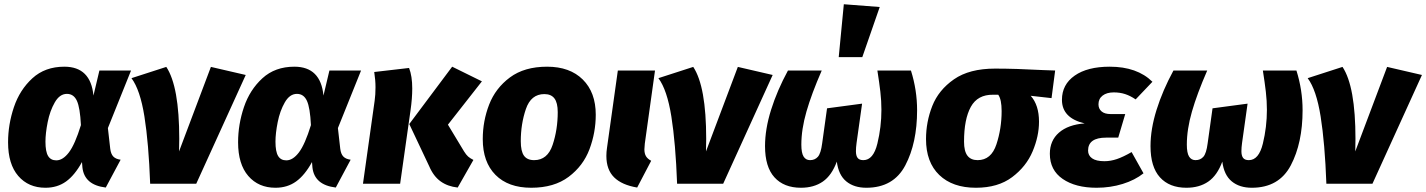

<svg xmlns="http://www.w3.org/2000/svg" viewBox="-20 -865 6715 904"><path d="M420 -415 448 -533H597L488 -262L499 -165Q502 -140 513.5 -128Q525 -116 548 -113L478 18Q377 6 368 -77L366 -102Q332 -40 291 -10.5Q250 19 194 19Q114 19 66 -36.5Q18 -92 18 -195Q18 -279 45.5 -360.5Q73 -442 132.5 -496.5Q192 -551 283 -551Q407 -551 420 -415ZM194 -198Q194 -151 206.5 -130.5Q219 -110 245 -110Q276 -110 304.5 -147.5Q333 -185 361 -276Q357 -358 342 -390.5Q327 -423 295 -423Q261 -423 238 -383Q215 -343 204.5 -290Q194 -237 194 -198Z M824 -211Q824 -172 823 -152L973 -550L1137 -512L904 0H687Q680 -191 660 -316.5Q640 -442 599 -497L763 -550Q824 -458 824 -211Z M1503 -415 1531 -533H1680L1571 -262L1582 -165Q1585 -140 1596.5 -128Q1608 -116 1631 -113L1561 18Q1460 6 1451 -77L1449 -102Q1415 -40 1374 -10.5Q1333 19 1277 19Q1197 19 1149 -36.5Q1101 -92 1101 -195Q1101 -279 1128.5 -360.5Q1156 -442 1215.5 -496.5Q1275 -551 1366 -551Q1490 -551 1503 -415ZM1277 -198Q1277 -151 1289.5 -130.5Q1302 -110 1328 -110Q1359 -110 1387.5 -147.5Q1416 -185 1444 -276Q1440 -358 1425 -390.5Q1410 -423 1378 -423Q1344 -423 1321 -383Q1298 -343 1287.5 -290Q1277 -237 1277 -198Z M2001 -82 1907 -281 2109 -551 2249 -482 2089 -278 2165 -152Q2175 -136 2184 -128Q2193 -120 2209 -112L2135 18Q2088 13 2054.5 -11Q2021 -35 2001 -82ZM1744 -391Q1748 -419 1748 -454Q1748 -488 1742 -526L1906 -545Q1921 -507 1921 -448Q1921 -402 1913 -346L1864 0H1689Z M2253 -210Q2253 -295 2283 -372.5Q2313 -450 2381 -500.5Q2449 -551 2556 -551Q2663 -551 2724 -490.5Q2785 -430 2785 -325Q2785 -241 2755.5 -162.5Q2726 -84 2657.5 -32.5Q2589 19 2481 19Q2373 19 2313 -41.5Q2253 -102 2253 -210ZM2606 -337Q2606 -381 2590.5 -401.5Q2575 -422 2543 -422Q2480 -422 2456 -351.5Q2432 -281 2432 -200Q2432 -153 2447 -132Q2462 -111 2495 -111Q2558 -111 2582 -183Q2606 -255 2606 -337Z M3016 -189Q3014 -169 3014 -162Q3014 -142 3021.5 -129.5Q3029 -117 3046 -108L2980 18Q2908 6 2871.5 -30Q2835 -66 2835 -131Q2835 -150 2838 -169L2889 -533H3064Z M3305 -211Q3305 -172 3304 -152L3454 -550L3618 -512L3385 0H3168Q3161 -191 3141 -316.5Q3121 -442 3080 -497L3244 -550Q3305 -458 3305 -211Z M3582 -177Q3582 -257 3610.5 -348Q3639 -439 3690 -533H3849Q3801 -423 3777 -339.5Q3753 -256 3753 -184Q3753 -145 3763.5 -128Q3774 -111 3794 -111Q3817 -111 3831 -127Q3845 -143 3851 -190L3874 -355L4039 -377L4013 -192Q4010 -170 4010 -153Q4010 -132 4018 -121.5Q4026 -111 4045 -111Q4092 -111 4111 -189Q4130 -267 4130 -348Q4130 -390 4125 -433Q4120 -476 4111 -533H4269Q4298 -441 4298 -346Q4298 -192 4242.5 -86.5Q4187 19 4059 19Q4001 19 3964.5 -11Q3928 -41 3920 -104Q3896 -39 3854 -10Q3812 19 3751 19Q3671 19 3626.5 -30Q3582 -79 3582 -177ZM4122 -832 4040 -596H3929L3953 -845Z M4340 -210Q4340 -291 4369.5 -366Q4399 -441 4471.5 -491.5Q4544 -542 4665 -542Q4761 -542 4892 -535Q4910 -535 4948 -533L4931 -403L4833 -414Q4872 -370 4872 -292Q4872 -224 4842 -152.5Q4812 -81 4745.5 -31Q4679 19 4575 19Q4465 19 4402.5 -41Q4340 -101 4340 -210ZM4696 -342Q4696 -397 4680 -419H4656Q4583 -420 4551 -362Q4519 -304 4519 -198Q4519 -153 4535 -132Q4551 -111 4583 -111Q4647 -111 4671.5 -185.5Q4696 -260 4696 -342Z M4923 -141Q4923 -203 4966 -240.5Q5009 -278 5087 -284Q4980 -309 4980 -395Q4980 -467 5040 -509Q5100 -551 5205 -551Q5334 -551 5406 -480L5327 -397Q5302 -414 5277.5 -422Q5253 -430 5224 -430Q5191 -430 5171.5 -415Q5152 -400 5152 -374Q5152 -353 5166.5 -340.5Q5181 -328 5209 -328H5278L5245 -217H5188Q5103 -217 5103 -156Q5103 -133 5122 -119.5Q5141 -106 5180 -106Q5209 -106 5238.5 -116Q5268 -126 5308 -149L5364 -49Q5324 -17 5266 1Q5208 19 5143 19Q5044 19 4983.5 -22.5Q4923 -64 4923 -141Z M5397 -177Q5397 -257 5425.5 -348Q5454 -439 5505 -533H5664Q5616 -423 5592 -339.5Q5568 -256 5568 -184Q5568 -145 5578.5 -128Q5589 -111 5609 -111Q5632 -111 5646 -127Q5660 -143 5666 -190L5689 -355L5854 -377L5828 -192Q5825 -170 5825 -153Q5825 -132 5833 -121.5Q5841 -111 5860 -111Q5907 -111 5926 -189Q5945 -267 5945 -348Q5945 -390 5940 -433Q5935 -476 5926 -533H6084Q6113 -441 6113 -346Q6113 -192 6057.5 -86.5Q6002 19 5874 19Q5816 19 5779.5 -11Q5743 -41 5735 -104Q5711 -39 5669 -10Q5627 19 5566 19Q5486 19 5441.5 -30Q5397 -79 5397 -177Z M6362 -211Q6362 -172 6361 -152L6511 -550L6675 -512L6442 0H6225Q6218 -191 6198 -316.5Q6178 -442 6137 -497L6301 -550Q6362 -458 6362 -211Z"/></svg>

Font: Trujillo ExtraBold
Style: Italic
Weight: 800
Italic angle: -8°
Designer: Fira Sans original fonts by bBox Type GmbH, Carrois Corporate GbR, & Edenspiekermann AG / Changes by Cristiano Sobral
Foundry: Fira Sans original fonts by bBox Type GmbH, Carrois Corporate GbR, & Edenspiekermann AG / Changes by Cristiano Sobral
Version: Version 4.301;July 28, 2020;FontCreator 13.0.0.2655 64-bit